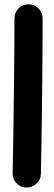

<svg xmlns="http://www.w3.org/2000/svg" viewBox="-20 -797 248 882"><path d="M110.8 -777.3Q137.7 -777.3 156.7 -758.3Q175.8 -739.3 175.8 -712.4Q175.8 -650.9 175.3 -577.1Q174.8 -503.4 174.1 -424.6Q173.3 -345.7 172.4 -268.6Q171.4 -191.4 170.2 -122.1Q168.9 -52.7 168 1Q167.5 27.8 147.9 46.4Q128.4 64.9 101.6 64.5Q74.7 64 56.2 44.9Q37.6 25.9 38.1 -1Q39.1 -54.7 40.3 -123.8Q41.5 -192.9 42.5 -270Q43.5 -347.2 44.4 -425.8Q45.4 -504.4 45.9 -577.9Q46.4 -651.4 46.4 -712.4Q46.4 -739.3 65.2 -758.3Q84 -777.3 110.8 -777.3Z"/></svg>

Font: Mikhak-DS2-FD Bold
Style: Regular
Weight: 700
Designer: Amin Abedi
Version: Version 3.4